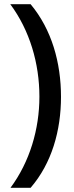

<svg xmlns="http://www.w3.org/2000/svg" viewBox="-20 -738 351 916"><path d="M271 -276C271 -439 227 -597 126 -718H29C122 -593 168 -435 168 -277C168 -122 122 34 30 158H126C227 41 271 -115 271 -276Z"/></svg>

Font: Noto Sans Lao UI Med
Style: Regular
Weight: 500
Designer: Monotype Design Team
Foundry: Monotype Imaging Inc.
Version: Version 2.000